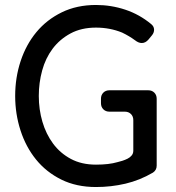

<svg xmlns="http://www.w3.org/2000/svg" viewBox="-20 -737 709 772"><path d="M366 15Q287 15 226.5 -15Q166 -45 125 -95.5Q84 -146 62.5 -212.5Q41 -279 41 -351Q41 -425 63 -491.5Q85 -558 126.5 -608Q168 -658 228.5 -687.5Q289 -717 366 -717Q427 -717 484 -698Q541 -679 588 -640Q599 -631 599.5 -618.5Q600 -606 591 -595L577 -578Q565 -564 550 -564Q537 -564 523 -575Q500 -592 471 -606Q422 -626 366 -626Q307 -626 263.5 -602.5Q220 -579 191.5 -541Q163 -503 149.5 -453.5Q136 -404 136 -351Q136 -297 150.5 -247.5Q165 -198 193.5 -159.5Q222 -121 265 -98Q308 -75 366 -75Q418 -75 452 -85Q461 -87 472 -90.5Q483 -94 493 -99Q503 -104 509.5 -112Q516 -120 516 -131V-254Q516 -269 506.5 -278.5Q497 -288 482 -288H420Q405 -288 395.5 -297.5Q386 -307 386 -322V-340Q386 -355 395.5 -364.5Q405 -374 420 -374H576Q591 -374 600.5 -364.5Q610 -355 610 -340V-71Q610 -53 595 -43Q542 -12 484.5 1.5Q427 15 366 15Z"/></svg>

Font: Higure Gothic Medium
Style: Regular
Weight: 500
Designer: Yoshimichi Ohira
Foundry: Positype
Version: Version 1.000